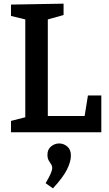

<svg xmlns="http://www.w3.org/2000/svg" viewBox="-20 -722 596 1048"><path d="M460 -201H533V0H40V-62L118 -82V-616L40 -635V-697L327 -702V-640L241 -616V-89H442ZM269 306 229 278Q249 244 257 225Q265 206 265 195Q265 183 258.5 174Q252 165 245.5 153Q239 141 239 123Q239 93 259 77Q279 61 303 61Q327 61 347 77.5Q367 94 367 127Q367 161 345 204.5Q323 248 269 306Z"/></svg>

Font: Bitter SemiBold
Style: Regular
Weight: 600
Designer: Sol Matas, and Bitter project Authors
Foundry: Sol Matas
Version: Version 2.001